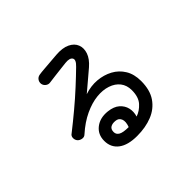

<svg xmlns="http://www.w3.org/2000/svg" viewBox="-161 -1032 1322 1322"><g transform="rotate(-45 500.0 -371.0)"><path d="M505.9 24.4Q417 24.4 369.1 -11.7Q321.3 -47.9 321.3 -112.3Q321.3 -174.8 367.2 -210.4Q413.1 -246.1 483.4 -238.3Q535.2 -232.4 564 -207Q592.8 -181.6 601.1 -146.5Q609.4 -111.3 597.7 -73.2Q638.7 -86.9 670.9 -122.6Q703.1 -158.2 703.1 -224.6Q703.1 -272.5 677.7 -305.2Q652.3 -337.9 606.9 -353Q561.5 -368.2 504.9 -362.3Q448.2 -356.4 384.3 -326.7Q320.3 -296.9 256.8 -240.2Q244.1 -227.5 225.1 -230.5Q206.1 -233.4 194.3 -246.1Q182.6 -259.8 183.1 -278.8Q183.6 -297.9 199.2 -307.6Q262.7 -357.4 325.2 -409.7Q387.7 -461.9 443.8 -513.7Q500 -565.4 544.9 -609.4Q582 -644.5 569.8 -665Q557.6 -685.5 512.7 -680.7Q491.2 -678.7 460.9 -674.8Q430.7 -670.9 399.4 -667.5Q368.2 -664.1 342.8 -660.2Q325.2 -657.2 310.1 -668.5Q294.9 -679.7 292 -698.2Q290 -716.8 300.8 -731.4Q311.5 -746.1 331.1 -749Q348.6 -752 380.9 -754.4Q413.1 -756.8 447.8 -759.8Q482.4 -762.7 506.8 -764.6Q571.3 -769.5 610.8 -750.5Q650.4 -731.4 663.6 -697.3Q676.8 -663.1 663.1 -623Q649.4 -583 605.5 -544.9Q579.1 -523.4 540.5 -489.7Q502 -456.1 463.9 -424.8Q524.4 -445.3 582.5 -440.4Q640.6 -435.5 688.5 -409.7Q736.3 -383.8 764.6 -337.4Q793 -291 793 -224.6Q793 -136.7 755.4 -82Q717.8 -27.3 653.3 -1.5Q588.9 24.4 505.9 24.4ZM507.8 -60.5Q523.4 -102.5 512.7 -127.9Q502 -153.3 472.7 -155.3Q445.3 -158.2 427.7 -147.5Q410.2 -136.7 410.2 -109.4Q410.2 -85.9 432.1 -73.2Q454.1 -60.5 507.8 -60.5Z"/></g></svg>

Font: KTXP_ComRound
Style: Medium
Weight: 500
Version: Version 1.01;May 16, 2022;FontCreator 13.0.0.2683 64-bit